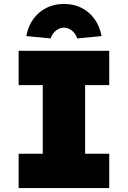

<svg xmlns="http://www.w3.org/2000/svg" viewBox="-20 -959 652 979"><path d="M75 0V-175H198V-525H75V-700H537V-525H414V-175H537V0ZM238 -763 114 -775Q124 -827 151 -863.5Q178 -900 218 -919.5Q258 -939 306 -939Q355 -939 394.5 -919.5Q434 -900 461 -863.5Q488 -827 498 -775L374 -763Q365 -789 346 -803.5Q327 -818 306 -818Q285 -818 266 -803.5Q247 -789 238 -763Z"/></svg>

Font: Lexend Deca Black
Style: Regular
Weight: 900
Designer: Bonnie Shaver-Troup, Thomas Jockin
Foundry: Lexend
Version: Version 1.007